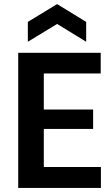

<svg xmlns="http://www.w3.org/2000/svg" viewBox="-20 -918 546 938"><path d="M69 0V-660H194V0ZM146 0V-102H473V0ZM146 -288V-383H435V-288ZM146 -559V-660H472V-559ZM116 -714V-811L259 -898L401 -811V-714L259 -801Z"/></svg>

Font: Bricolage Grotesque SemiCondensed SemiBold
Style: Regular
Weight: 600
Width: 4
Designer: Mathieu Triay
Foundry: Atelier Triay
Version: Version 1.001;gftools[0.9.33.dev8+g029e19f]